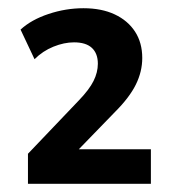

<svg xmlns="http://www.w3.org/2000/svg" viewBox="-20 -729 420 467"><path d="M48 -282V-355L172 -485Q197 -511 207.5 -532Q218 -553 218 -574Q218 -599 203.5 -612.5Q189 -626 160 -626Q136 -626 110 -615.5Q84 -605 64 -585L30 -657Q56 -681 98 -695Q140 -709 183 -709Q227 -709 259 -694Q291 -679 308.5 -652Q326 -625 326 -588Q326 -555 310.5 -523.5Q295 -492 260 -457L163 -357V-366H347V-282Z"/></svg>

Font: Nunito Sans 12pt ExtraLight
Style: Regular
Weight: 200
Designer: Vernon Adams
Foundry: Vernon Adams
Version: Version 3.101;gftools[0.9.27]